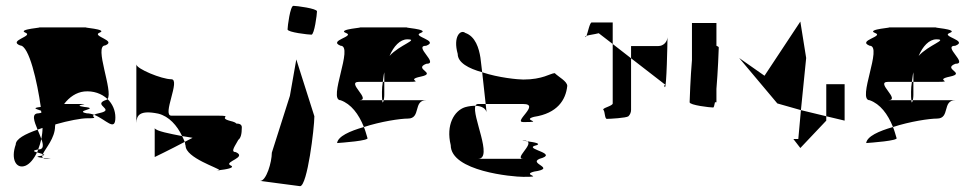

<svg xmlns="http://www.w3.org/2000/svg" viewBox="-20 -789 3350 659"><path d="M34 -293C16 -242 36 -208 67 -220C82 -226 96 -243 107 -266C96 -269 89 -272 111 -276C115 -287 119 -299 122 -312C118 -322 114 -333 109 -344C66 -329 34 -312 34 -293ZM49 -633C80 -633 108 -507 120 -422C85 -418 109 -414 121 -409C121 -407 122 -404 122 -402C120 -401 116 -401 112 -400C87 -400 97 -373 109 -344C115 -346 120 -348 126 -350C126 -337 124 -324 122 -312C129 -292 131 -276 112 -276H111C110 -272 109 -269 107 -266C113 -264 122 -262 127 -260C136 -280 169 -315 169 -356C169 -358 170 -360 170 -362C215 -375 259 -383 278 -383C326 -383 289 -387 303 -395C295 -398 286 -400 278 -400C231 -409 327 -416 269 -422C219 -429 307 -432 249 -432H200C218 -456 242 -472 269 -475C300 -478 329 -468 349 -449C370 -475 301 -633 341 -633C383 -650 292 -665 322 -677C353 -689 253 -695 278 -695H112C137 -695 37 -689 67 -677C97 -665 6 -650 49 -633ZM120 -254C98 -251 112 -249 128 -247C125 -249 124 -252 125 -255C124 -255 122 -254 120 -254ZM125 -255C135 -257 133 -258 127 -260C126 -258 125 -257 125 -255ZM128 -247C131 -245 135 -244 143 -244C166 -244 146 -245 128 -247ZM303 -395C344 -379 376 -335 376 -386C376 -410 366 -433 349 -449C347 -447 344 -445 341 -445C298 -428 377 -413 322 -401C312 -399 306 -397 303 -395Z M448 -367C449 -393 459 -412 523 -399C560 -390 588 -358 605 -322C618 -320 628 -318 641 -316C631 -311 623 -307 614 -302C616 -298 615 -293 617 -289C617 -247 732 -212 733 -205C752 -207 792 -213 770 -222C749 -234 830 -249 789 -267C769 -267 789 -291 798 -309C806 -315 810 -328 810 -352C810 -361 803 -365 791 -365C789 -368 783 -371 770 -374C725 -386 785 -392 726 -392H568C535 -392 601 -517 568 -517C535 -517 448 -553 448 -568ZM511 -250C511 -250 563 -275 614 -302C611 -309 609 -315 605 -322C563 -330 516 -339 511 -349ZM733 -205C726 -204 721 -204 726 -204C731 -204 733 -204 733 -204Z M873 -168 1010 -150C1035 -151 1059 -350 1059 -390L997 -585L975 -460L913 -265C913 -232 894 -168 873 -168ZM967 -688C967 -678 1039 -670 1049 -670C1059 -670 1068 -740 1068 -750C1068 -760 997 -769 987 -769C976 -769 967 -698 967 -688Z M1137 -298ZM1137 -298C1151 -299 1251 -306 1241 -316C1237 -329 1234 -341 1229 -353C1180 -339 1140 -321 1137 -298ZM1149 -445C1185 -432 1211 -398 1229 -353C1287 -372 1354 -382 1380 -382C1426 -382 1397 -445 1443 -445H1297C1295 -437 1293 -433 1292 -445H1212C1258 -445 1166 -508 1212 -508H1294C1296 -519 1296 -530 1299 -541V-508H1380C1443 -508 1367 -514 1424 -526C1482 -538 1397 -552 1443 -570C1489 -570 1397 -632 1443 -632C1489 -650 1391 -664 1424 -676C1458 -689 1352 -695 1380 -695H1212C1240 -695 1134 -689 1167 -676C1201 -664 1104 -650 1149 -632C1195 -632 1104 -445 1149 -445ZM1291 -474C1291 -460 1291 -451 1292 -445H1297C1299 -453 1299 -464 1299 -464V-508H1294C1292 -496 1291 -485 1291 -474ZM1317 -597C1331 -630 1353 -654 1378 -654C1420 -654 1351 -635 1317 -597Z M1527 -291C1527 -201 1740 -182 1776 -182C1854 -182 1767 -188 1813 -200C1893 -212 1792 -227 1832 -244C1899 -262 1786 -276 1813 -288C1847 -296 1811 -301 1790 -304C1810 -292 1744 -244 1776 -244H1621C1674 -244 1598 -394 1612 -426C1602 -426 1590 -425 1576 -421C1539 -409 1510 -360 1527 -291ZM1551 -604C1551 -574 1588 -554 1635 -541L1629 -591C1624 -623 1612 -664 1577 -676C1561 -689 1534 -664 1551 -604ZM1612 -426C1635 -425 1647 -416 1650 -404L1647 -432H1621C1616 -432 1614 -430 1612 -426ZM1635 -541 1647 -432H1776C1836 -432 1740 -370 1776 -370C1854 -370 1767 -376 1813 -388C1893 -400 1922 -446 1927 -494C1927 -510 1897 -525 1884 -538C1868 -537 1843 -516 1776 -516C1759 -516 1691 -522 1635 -541ZM1790 -304C1787 -306 1782 -307 1776 -307C1768 -307 1777 -306 1790 -304Z M1989 -662C1990 -661 1992 -663 1993 -666C1990 -665 1988 -663 1989 -662ZM1993 -666C2001 -669 2020 -671 2035 -675L2083 -638V-712H2011C2004 -712 1998 -678 1993 -666ZM2011 -694ZM2051 -412C2057 -406 2055 -381 2063 -381C2072 -381 2130 -384 2137 -390C2143 -396 2146 -404 2146 -412V-589L2083 -638V-434C2083 -425 2045 -418 2051 -412ZM2146 -589 2261 -500C2269 -500 2255 -497 2262 -490C2268 -484 2271 -647 2271 -661C2270 -644 2256 -631 2240 -631H2146ZM2271 -661C2271 -661 2271 -662 2271 -662C2271 -662 2271 -662 2271 -662Z M2347 -438C2347 -428 2417 -420 2428 -420C2430 -420 2432 -427 2434 -438H2439V-484C2444 -542 2447 -620 2447 -626C2447 -628 2444 -630 2439 -632V-710H2355V-583C2350 -525 2347 -444 2347 -438Z M2517 -590 2648 -434 2729 -411 2747 -590 2727 -715 2604 -529ZM2703 -312 2727 -281 2816 -375V-390L2729 -411L2720 -312ZM2816 -390 2879 -375V-500H2816Z M2953 -298ZM2953 -298C2967 -299 3067 -306 3057 -316C3053 -329 3050 -341 3045 -353C2996 -339 2956 -321 2953 -298ZM2965 -445C3001 -432 3027 -398 3045 -353C3103 -372 3170 -382 3196 -382C3242 -382 3213 -445 3259 -445H3113C3111 -437 3109 -433 3108 -445H3028C3074 -445 2982 -508 3028 -508H3110C3112 -519 3112 -530 3115 -541V-508H3196C3259 -508 3183 -514 3240 -526C3298 -538 3213 -552 3259 -570C3305 -570 3213 -632 3259 -632C3305 -650 3207 -664 3240 -676C3274 -689 3168 -695 3196 -695H3028C3056 -695 2950 -689 2983 -676C3017 -664 2920 -650 2965 -632C3011 -632 2920 -445 2965 -445ZM3107 -474C3107 -460 3107 -451 3108 -445H3113C3115 -453 3115 -464 3115 -464V-508H3110C3108 -496 3107 -485 3107 -474ZM3133 -597C3147 -630 3169 -654 3194 -654C3236 -654 3167 -635 3133 -597Z"/></svg>

Font: bitstorm
Style: excn
Weight: 400
Version: Version 0.2